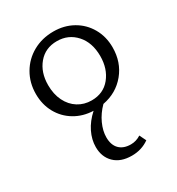

<svg xmlns="http://www.w3.org/2000/svg" viewBox="-171 -532 861 932"><g transform="rotate(-30 259.5 -66.5)"><path d="M405 -206Q405 -282 363.5 -328Q322 -374 258 -374Q193 -374 154 -327.5Q115 -281 115 -210Q115 -159 134 -120.5Q153 -82 186.5 -61Q220 -40 262 -40Q328 -40 366.5 -87.5Q405 -135 405 -206ZM267 -423Q327 -423 375 -396Q423 -369 450.5 -321Q478 -273 478 -213Q478 -130 429.5 -71Q381 -12 302 3Q269 36 251 75.5Q233 115 233 151Q233 194 256 217Q279 240 320 240Q350 240 376 223L394 260Q352 290 297 290Q235 290 200 256Q165 222 165 166Q165 125 185 84Q205 43 244 8Q186 6 140 -21.5Q94 -49 68 -96Q42 -143 42 -202Q42 -265 71.5 -315.5Q101 -366 152 -394.5Q203 -423 267 -423Z"/></g></svg>

Font: QiushuiShotai Bright
Style: Regular
Weight: 400
Designer: Christian Thalmann (Catharsis Fonts)
Version: Version 1.250;